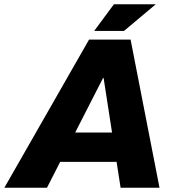

<svg xmlns="http://www.w3.org/2000/svg" viewBox="-58 -887 835 907"><path d="M-37.5 0 362.7 -700H558.9L695.5 0H511.7L431.4 -518.7H428.9L163.8 0ZM178.4 -122.4 206.3 -261H555.2L527.2 -122.4ZM387 -741 480.2 -867H678L527.9 -741Z"/></svg>

Font: REM Medium
Style: Italic
Weight: 500
Italic angle: -11°
Designer: Octavio Pardo
Foundry: Ashler Design
Version: Version 1.005;gftools[0.9.28]